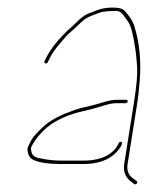

<svg xmlns="http://www.w3.org/2000/svg" viewBox="-20 -491 430 508"><path d="M317.8 -222.5C318.3 -225.5 316.9 -227 313.5 -227H289.5C278.9 -227 266.2 -224.7 251.4 -220C243 -217.3 234.3 -214.8 225.2 -212.5C216.2 -210.2 207.9 -208.2 200.3 -206.5C192.7 -204.8 185 -202.7 177.2 -200C144.4 -188.7 118.8 -175.7 100.6 -161C95.6 -157 88.7 -150.5 80 -141.5C71.2 -132.5 65.4 -125.2 62.5 -119.5C59.6 -113.8 56.9 -108.5 54.5 -103.5C52 -98.5 52 -92.2 54.5 -84.5C56.9 -76.8 60.9 -71.7 66.5 -69C81.2 -61 106.9 -57 143.6 -57H199.6C237.7 -57 266.6 -66.8 286.3 -86.5C292.6 -92.8 297.3 -99 300.5 -104.9C303.6 -110.8 303.8 -114.3 300.9 -115.5C298.4 -116.5 296.2 -115.7 294.5 -113C290.8 -104.7 286 -97.7 280.1 -92C262.2 -74.7 235.9 -66 201 -66H145C123.7 -66 104.3 -68 87 -72C74 -73.5 66.1 -78.8 63.5 -88C61.8 -94 61.5 -98.7 62.7 -102C68.9 -114.5 76.7 -125.8 86.1 -136C94.2 -144.7 100.5 -150.8 105 -154.5C130.6 -174.9 164.1 -189.5 205.6 -198.2C215.7 -200.3 232.9 -205 257.4 -212.5C269.5 -216.2 279.7 -218 288.1 -218H312.1C315.4 -218 317.3 -219.5 317.8 -222.5ZM99.8 -323.5C102.3 -322.5 104.5 -323.3 106.2 -326L112.1 -338C117.9 -349.7 127.1 -362.9 139.9 -377.5L155.1 -395C159.2 -399.7 164.1 -404.3 169.9 -409C175.6 -413.7 183 -420.5 192.1 -429.6C201.1 -438.6 210.8 -445.1 221.2 -449C226.5 -451 233.4 -453.7 242 -457C250.5 -460.3 265.2 -462 286.2 -462C293.2 -462 298.9 -459.7 303.1 -455C307.4 -450.3 313 -442.6 320.1 -431.8C327.1 -421.1 333.3 -395.6 338.9 -355.5C340.1 -346.5 341.4 -332.6 342.8 -313.8C344.1 -295.1 341.5 -264.8 334.9 -223L308.6 -57C305.7 -39 310.8 -24.3 323.6 -13L335.2 -4C337.7 -2.7 339.9 -3.2 341.9 -5.5C344 -7.8 343.8 -10 341.5 -12L330.7 -20C319.4 -28.4 315 -40.8 317.6 -57L343.9 -223C345.7 -234.3 347.6 -253 349.8 -279C353.9 -330.2 349.1 -378.1 335.2 -422.7C331.6 -434.5 323.1 -447.8 309.8 -462.5C304.7 -468.2 294.1 -471 278 -471C261.9 -471 247.2 -468.3 233.9 -463C228.9 -461 221.9 -458.3 213 -454.8C204 -451.3 193.3 -443.2 180.8 -430.5C175.2 -424.8 169.7 -419.7 164.3 -415C158.2 -410.3 148.7 -400.7 135.7 -386.2C122.7 -371.6 112 -356.5 103.6 -341L97.7 -329C96.6 -326.3 97.3 -324.5 99.8 -323.5Z"/></svg>

Font: Proton
Style: LitCndIt
Weight: 500
Version: Version 1.017